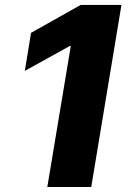

<svg xmlns="http://www.w3.org/2000/svg" viewBox="-20 -747 538 767"><path d="M465.2 -727.3 344.5 0H169L262.8 -563.2H258.5L79.2 -463.8L104 -615.8L302.2 -727.3Z"/></svg>

Font: Inter P Extra Bold
Style: Italic
Weight: 800
Italic angle: 9.39999°
Designer: Rasmus Andersson
Foundry: rsms
Version: Version 3.018;git-588b23468